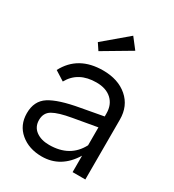

<svg xmlns="http://www.w3.org/2000/svg" viewBox="-186 -874 900 992"><g transform="rotate(30 264.0 -378.5)"><path d="M396 -350Q396 -402 363 -432.5Q330 -463 272 -463Q164 -463 118 -380L61 -416Q123 -534 271 -534Q361 -534 416.5 -486Q472 -438 472 -357V0H396V-98Q330 10 217 10Q140 10 89.5 -32.5Q39 -75 39 -146Q39 -219 92 -253Q145 -287 265 -308L396 -332ZM111 -147Q111 -106 141.5 -83.5Q172 -61 220 -61Q344 -61 396 -160V-267L254 -242Q179 -229 145 -209.5Q111 -190 111 -147ZM173 -647 315 -767 363 -705 199 -608Z"/></g></svg>

Font: Easer Grotesk Light
Style: Regular
Weight: 300
Designer: Boardeaser, Bonnie Shaver-Troup, Thomas Jockin
Foundry: Lexend
Version: Version 1.008;Glyphs 3.1.2 (3151)